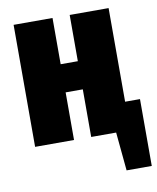

<svg xmlns="http://www.w3.org/2000/svg" viewBox="-80 -596 676 826"><g transform="rotate(-10 258.0 -182.5)"><path d="M516 -124V168H406L390 0H281V-208H206V0H36V-533H206V-331H281V-533H451V-124Z"/></g></svg>

Font: Fira Sans Compressed ExtraBold
Style: Regular
Weight: 800
Width: 1
Designer: bBox Type GmbH & Carrois Corporate GbR & Edenspiekermann AG
Foundry: bBox Type GmbH & Carrois Corporate GbR & Edenspiekermann AG
Version: Version 4.301